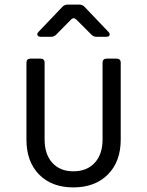

<svg xmlns="http://www.w3.org/2000/svg" viewBox="-20 -805 640 835"><path d="M299 10Q205 10 150 -46Q95 -102 95 -198V-532Q95 -550 113 -550H156Q174 -550 174 -532V-198Q174 -134 207.5 -97Q241 -60 299 -60Q358 -60 392 -97Q426 -134 426 -198V-532Q426 -550 444 -550H487Q505 -550 505 -532V-198Q505 -102 449 -46Q393 10 299 10ZM158 -645Q146 -645 143 -652Q140 -659 148 -667L252 -776Q261 -785 274 -785H325Q338 -785 347 -776L451 -667Q459 -659 456.5 -652Q454 -645 442 -645H400Q387 -645 378 -654L313 -719Q300 -732 288 -719L224 -654Q215 -645 202 -645Z"/></svg>

Font: Pitagon Sans Mono Light
Style: Regular
Weight: 300
Monospace: yes
Designer: Travis Tran
Foundry: Pitagon
Version: Version 1.001; ttfautohint (v1.8.4.7-5d5b);gftools[0.9.26]